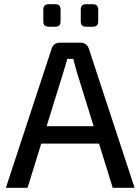

<svg xmlns="http://www.w3.org/2000/svg" viewBox="-20 -893 668 913"><path d="M365 -690Q378 -690 388 -682.5Q398 -675 402 -663L620 0H516L344 -555Q340 -570 336 -585Q332 -600 328 -613H300Q296 -600 292 -585Q288 -570 283 -555L111 0H8L226 -663Q230 -675 240 -682.5Q250 -690 263 -690ZM489 -293V-210H137V-293ZM422 -873Q447 -873 447 -847V-791Q447 -766 422 -766H389Q364 -766 364 -791V-847Q364 -873 389 -873ZM244 -873Q268 -873 268 -847V-791Q268 -766 244 -766H211Q186 -766 186 -791V-847Q186 -873 211 -873Z"/></svg>

Font: Exo 2 Medium
Style: Regular
Weight: 500
Designer: Natanael Gama
Foundry: Natanael Gama
Version: Version 2.010